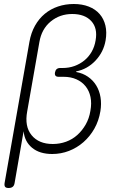

<svg xmlns="http://www.w3.org/2000/svg" viewBox="-20 -760 640 960"><path d="M23 180Q10 180 5.5 174Q1 168 3 155L127 -550Q135 -596 155 -631.5Q175 -667 204 -691Q233 -715 270 -727.5Q307 -740 349 -740Q391 -740 424 -727Q457 -714 478 -690Q499 -666 507 -632.5Q515 -599 508 -558Q498 -500 457.5 -457Q417 -414 361 -403V-400Q394 -394 419.5 -376.5Q445 -359 461 -333Q477 -307 482.5 -274Q488 -241 482 -204Q474 -156 452 -117Q430 -78 397.5 -49.5Q365 -21 325 -5.5Q285 10 241 10Q178 10 140.5 -21Q103 -52 98 -104L53 155Q51 168 43.5 174Q36 180 23 180ZM281 -420H293Q325 -420 352.5 -430Q380 -440 402 -458Q424 -476 438.5 -501.5Q453 -527 458 -558Q469 -619 436.5 -654.5Q404 -690 341 -690Q279 -690 233.5 -652.5Q188 -615 177 -550L116 -203Q102 -128 138 -84Q174 -40 244 -40Q279 -40 310.5 -51.5Q342 -63 366.5 -85Q391 -107 408.5 -137.5Q426 -168 432 -206Q439 -244 432.5 -275Q426 -306 408 -328.5Q390 -351 362 -363.5Q334 -376 298 -376H273Q262 -376 257.5 -381.5Q253 -387 255 -398Q257 -409 263.5 -414.5Q270 -420 281 -420Z"/></svg>

Font: Maple Mono NL Thin
Style: Italic
Weight: 250
Italic angle: -10°
Monospace: yes
Designer: subframe7536
Version: Version 7.000